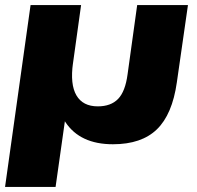

<svg xmlns="http://www.w3.org/2000/svg" viewBox="-21 -560 781 760"><path d="M723 -540 679 -234Q661 -107 600 -48Q539 11 426 11Q296 11 238 -76.5Q180 -164 203 -328L212 -400L268 -311Q256 -226 281.5 -182.5Q307 -139 366 -139Q418 -139 446.5 -168.5Q475 -198 484 -266L522 -540ZM300 -540 246 -152 199 180H-1L100 -540Z"/></svg>

Font: Pathway Extreme 28pt ExtraBold
Style: Italic
Weight: 800
Italic angle: -8°
Designer: Eduardo Rodriguez Tunni
Foundry: Eduardo Rodriguez Tunni
Version: Version 1.001;gftools[0.9.26]